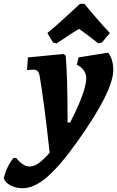

<svg xmlns="http://www.w3.org/2000/svg" viewBox="-134 -757 621 1017"><path d="M438 -478Q451 -464 458.5 -440Q466 -416 466 -387Q466 -330 418.5 -235.5Q371 -141 275 -6Q182 124 114 182Q46 240 -14 240Q-50 240 -78.5 225Q-107 210 -114 187Q-99 125 -63 80L-49 79Q-12 125 23 125Q46 125 71.5 107Q97 89 129 52Q99 -222 76 -355Q72 -374 64.5 -381Q57 -388 43 -388Q36 -388 27 -387Q18 -386 9 -386L14 -453L203 -471L214 -462Q224 -349 224 -108H237Q276 -181 299.5 -245Q323 -309 323 -342Q323 -365 310 -384Q297 -403 273 -414L282 -453ZM290 -737H313Q327 -719 373 -665.5Q419 -612 448 -582L406 -532L387 -527Q307 -590 285 -604Q260 -591 166 -527L147 -532L117 -582Q154 -612 212.5 -665.5Q271 -719 290 -737Z"/></svg>

Font: Alegreya ExtraBold
Style: Italic
Weight: 800
Italic angle: -7°
Designer: Juan Pablo del Peral
Foundry: Huerta Tipografica
Version: Version 2.007; ttfautohint (v1.6)